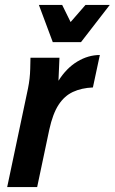

<svg xmlns="http://www.w3.org/2000/svg" viewBox="-20 -755 463 775"><path d="M9 0 93 -398Q101 -437 102 -477L103 -522H220L216 -429Q248 -480 292 -506.5Q336 -533 383 -533L355 -402Q309 -400 274.5 -384Q240 -368 216.5 -332Q193 -296 179 -232L130 0ZM137 -735H231L265 -666L325 -735H423L307 -585H193Z"/></svg>

Font: Radio Canada Condensed SemiBold
Style: Italic
Weight: 600
Width: 3
Italic angle: -12°
Designer: Charles Daoud, Etienne Aubert Bonn, Alexandre Saumier Demers, Jacques Le Bailly
Foundry: Radio-Canada
Version: Version 2.104; ttfautohint (v1.8.4.7-5d5b);gftools[0.9.28.de